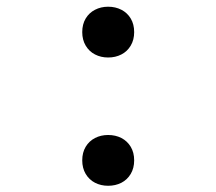

<svg xmlns="http://www.w3.org/2000/svg" viewBox="-20 -552 660 586"><path d="M231 -62.5Q231 -86.5 241.5 -104Q252 -121.5 270 -130.8Q288 -140 310 -140Q332.5 -140 350.5 -130.8Q368.5 -121.5 379 -104Q389.5 -86.5 389.5 -62.5Q389.5 -39 379 -21.2Q368.5 -3.5 350.5 5.8Q332.5 15 310 15Q288 15 270 5.8Q252 -3.5 241.5 -21.2Q231 -39 231 -62.5ZM231 -454Q231 -478 241.5 -495.5Q252 -513 270 -522.2Q288 -531.5 310 -531.5Q332.5 -531.5 350.5 -522.2Q368.5 -513 379 -495.5Q389.5 -478 389.5 -454Q389.5 -430.5 379 -412.8Q368.5 -395 350.5 -385.8Q332.5 -376.5 310 -376.5Q288 -376.5 270 -385.8Q252 -395 241.5 -412.8Q231 -430.5 231 -454Z"/></svg>

Font: Monaspace Xenon Var
Style: Regular
Weight: 400
Designer: Riley Cran and the Lettermatic Team
Version: Version 1.000 (Monaspace Xenon Var)